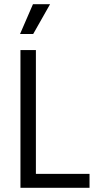

<svg xmlns="http://www.w3.org/2000/svg" viewBox="-20 -900 465 920"><path d="M78 0V-660H152V0ZM110 0V-67H409V0ZM139 -737H76L138 -880H220Z"/></svg>

Font: Bricolage Grotesque SemiCondensed Light
Style: Regular
Weight: 300
Width: 4
Designer: Mathieu Triay
Foundry: Atelier Triay
Version: Version 1.000;gftools[0.9.30]